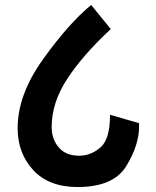

<svg xmlns="http://www.w3.org/2000/svg" viewBox="-20 -735 627 773"><path d="M188 -223Q188 -175 216.5 -141.5Q245 -108 299 -108Q345 -108 384 -141Q423 -174 423 -273L540 -239V-226Q540 -151 488.5 -66.5Q437 18 292 18Q177 18 114 -50Q51 -118 51 -219Q51 -354 154 -497.5Q257 -641 347 -715L426 -618Q314 -514 251 -418Q188 -322 188 -223Z"/></svg>

Font: Palanquin Dark
Style: Regular
Weight: 400
Designer: Pria Ravichandran
Version: Version 1.000